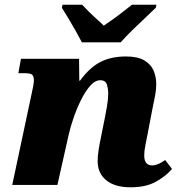

<svg xmlns="http://www.w3.org/2000/svg" viewBox="-20 -786 766 816"><path d="M535 10Q468 10 431.5 -20Q395 -50 395 -101Q395 -120 398.5 -145Q402 -170 409 -202L425 -282Q429 -301 434.5 -333Q440 -365 440 -389Q440 -407 434.5 -426Q429 -445 406 -445Q384 -445 363 -421Q342 -397 324 -360.5Q306 -324 292.5 -284.5Q279 -245 272 -214L224 0H32L116 -395Q119 -407 121.5 -421.5Q124 -436 124 -446Q124 -459 118 -467Q112 -475 83 -475H58L69 -536H316L317 -443H320Q361 -499 406.5 -522.5Q452 -546 516 -546Q565 -546 593 -529.5Q621 -513 632.5 -486.5Q644 -460 644 -429Q644 -403 637.5 -371.5Q631 -340 626 -314L607 -215Q602 -188 597.5 -166.5Q593 -145 593 -125Q593 -83 627 -83Q650 -83 682 -106L711 -68Q687 -39 644 -14.5Q601 10 535 10ZM328 -606Q319 -624 303.5 -651.5Q288 -679 271.5 -706.5Q255 -734 243 -753L246 -766H329Q338 -756 355 -739Q372 -722 390.5 -705.5Q409 -689 421 -677Q439 -689 462 -705.5Q485 -722 506.5 -739Q528 -756 541 -766H645L642 -753Q623 -734 595.5 -708.5Q568 -683 540.5 -656Q513 -629 493 -606Z"/></svg>

Font: Noto Serif Black
Style: Italic
Weight: 900
Italic angle: -12°
Designer: Monotype Design Team
Foundry: Monotype Imaging Inc.
Version: Version 2.013